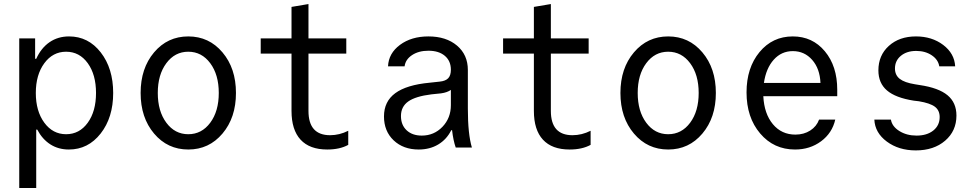

<svg xmlns="http://www.w3.org/2000/svg" viewBox="-20 -730 4837 950"><path d="M75.2 -540H153.8V-439H159.2Q183.6 -492.7 225.1 -521.2Q266.6 -549.8 321.8 -549.8Q417 -549.8 478.5 -470.7Q540 -391.6 540 -270Q540 -148.4 478 -69.3Q416 9.8 320.8 9.8Q269 9.8 229.2 -15.6Q189.5 -41 164.1 -88.9H159.2V200.2H75.2ZM414.1 -417.5Q373 -474.1 307.1 -474.1Q241.2 -474.1 199.2 -417Q157.2 -359.9 157.2 -270Q157.2 -180.2 199.2 -123Q241.2 -65.9 307.1 -65.9Q373 -65.9 414.1 -122.6Q455.1 -179.2 455.1 -270Q455.1 -360.8 414.1 -417.5Z M1080.8 -69.1Q1014.2 9.8 911.6 9.8Q809.1 9.8 742.4 -69.1Q675.8 -147.9 675.8 -270Q675.8 -392.1 742.4 -470.9Q809.1 -549.8 911.6 -549.8Q1014.2 -549.8 1080.8 -470.9Q1147.5 -392.1 1147.5 -270Q1147.5 -147.9 1080.8 -69.1ZM803 -122.8Q845.2 -65.9 911.6 -65.9Q978 -65.9 1020.3 -122.8Q1062.5 -179.7 1062.5 -270Q1062.5 -360.4 1020.3 -417.2Q978 -474.1 911.6 -474.1Q845.2 -474.1 803 -417.2Q760.7 -360.4 760.7 -270Q760.7 -179.7 803 -122.8Z M1506.3 -181.2Q1506.3 -61 1613.3 -61Q1659.7 -61 1703.1 -83V-13.2Q1661.1 9.8 1599.1 9.8Q1512.2 9.8 1467.3 -38.8Q1422.4 -87.4 1422.4 -181.2V-464.8H1270V-540H1422.4V-695.8L1506.3 -710V-540H1693.4V-464.8H1506.3Z M2210.9 -384.8Q2210.9 -428.2 2181.2 -453.6Q2151.4 -479 2099.6 -479Q2051.8 -479 2019 -457.5Q1986.3 -436 1981.9 -401.9H1899.9Q1902.8 -466.3 1959.2 -508.1Q2015.6 -549.8 2099.6 -549.8Q2187.5 -549.8 2241.2 -504.4Q2294.9 -459 2294.9 -383.8V-192.9Q2294.9 -66.4 2314.9 0H2234.9Q2222.7 -34.7 2216.8 -85.9H2212.9Q2189.9 -40 2148.2 -15.1Q2106.4 9.8 2051.8 9.8Q1975.6 9.8 1927.7 -35.6Q1879.9 -81.1 1879.9 -153.8Q1879.9 -228 1935.8 -269Q1991.7 -310.1 2106 -320.8L2155.8 -326.2Q2184.6 -329.1 2197.8 -343Q2210.9 -356.9 2210.9 -384.8ZM2210.9 -285.2Q2193.4 -272.5 2162.6 -268.1L2114.7 -263.2Q2035.6 -253.4 1999.8 -227.8Q1963.9 -202.1 1963.9 -155.8Q1963.9 -111.8 1991.9 -85.4Q2020 -59.1 2066.9 -59.1Q2127.4 -59.1 2169.2 -102.5Q2210.9 -146 2210.9 -210Z M2705.6 -181.2Q2705.6 -61 2812.5 -61Q2858.9 -61 2902.3 -83V-13.2Q2860.4 9.8 2798.3 9.8Q2711.4 9.8 2666.5 -38.8Q2621.6 -87.4 2621.6 -181.2V-464.8H2469.2V-540H2621.6V-695.8L2705.6 -710V-540H2892.6V-464.8H2705.6Z M3455.3 -69.1Q3388.7 9.8 3286.1 9.8Q3183.6 9.8 3116.7 -69.1Q3049.8 -147.9 3049.8 -270Q3049.8 -392.1 3116.7 -470.9Q3183.6 -549.8 3286.1 -549.8Q3388.7 -549.8 3455.3 -470.9Q3522 -392.1 3522 -270Q3522 -147.9 3455.3 -69.1ZM3177.5 -122.8Q3219.7 -65.9 3286.1 -65.9Q3352.5 -65.9 3394.8 -122.8Q3437 -179.7 3437 -270Q3437 -360.4 3394.8 -417.2Q3352.5 -474.1 3286.1 -474.1Q3219.7 -474.1 3177.5 -417.2Q3135.3 -360.4 3135.3 -270Q3135.3 -179.7 3177.5 -122.8Z M3756.8 -253.9Q3761.2 -167 3804.2 -115.5Q3847.2 -64 3915.5 -64Q3957.5 -64 3989 -84.2Q4020.5 -104.5 4032.7 -138.2H4112.8Q4097.7 -71.8 4042.7 -31Q3987.8 9.8 3913.6 9.8Q3808.6 9.8 3741.2 -69.6Q3673.8 -148.9 3673.8 -272.9Q3673.8 -394.5 3738 -472.2Q3802.2 -549.8 3902.8 -549.8Q4000 -549.8 4061.3 -476.3Q4122.6 -402.8 4122.6 -286.1V-253.9ZM3902.8 -477.1Q3846.7 -477.1 3808.6 -434.8Q3770.5 -392.6 3759.8 -319.8H4039.6Q4036.6 -390.6 3998.5 -433.8Q3960.4 -477.1 3902.8 -477.1Z M4306.2 -138.2H4388.2Q4393.6 -104.5 4429.7 -81.8Q4465.8 -59.1 4515.1 -59.1Q4566.4 -59.1 4597.9 -84.2Q4629.4 -109.4 4629.4 -150.9Q4629.4 -184.1 4605.7 -201.9Q4582 -219.7 4526.4 -229L4501.5 -231.9Q4411.1 -246.1 4368.7 -282.5Q4326.2 -318.8 4326.2 -381.8Q4326.2 -456.1 4377.9 -502.9Q4429.7 -549.8 4512.2 -549.8Q4591.3 -549.8 4647 -507.6Q4702.6 -465.3 4706.1 -401.9H4627.4Q4622.1 -435.1 4590.1 -456.5Q4558.1 -478 4513.2 -478Q4466.8 -478 4437.5 -453.9Q4408.2 -429.7 4408.2 -391.1Q4408.2 -358.4 4431.9 -339.8Q4455.6 -321.3 4507.3 -313L4531.2 -309.1Q4624 -295.4 4668.2 -258.8Q4712.4 -222.2 4712.4 -158.2Q4712.4 -82 4656.5 -33.9Q4600.6 14.2 4511.2 14.2Q4426.8 14.2 4367.9 -29.5Q4309.1 -73.2 4306.2 -138.2Z"/></svg>

Font: CommitMono
Style: Regular
Weight: 400
Monospace: yes
Designer: Eigil Nikolajsen
Foundry: Eigil Nikolajsen
Version: Version 1.143